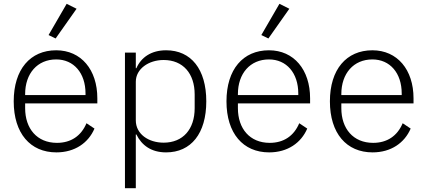

<svg xmlns="http://www.w3.org/2000/svg" viewBox="-20 -788 2243 1008"><path d="M382 -742 330 -768 235 -604 272 -586ZM276 12C373 12 444 -38 476 -113L434 -141C406 -74 352 -38 279 -38C174 -38 112 -113 112 -220V-245H491V-272C491 -422 406 -524 275 -524C139 -524 52 -424 52 -256C52 -88 139 12 276 12ZM275 -476C367 -476 429 -405 429 -297V-289H112V-294C112 -402 176 -476 275 -476Z M636 200H693V-82H696C724 -25 774 12 852 12C983 12 1063 -87 1063 -256C1063 -425 983 -524 852 -524C774 -524 721 -487 696 -430H693V-512H636ZM839 -39C760 -39 693 -84 693 -156V-359C693 -426 760 -473 839 -473C941 -473 1002 -402 1002 -292V-220C1002 -110 941 -39 839 -39Z M1499 -742 1447 -768 1352 -604 1389 -586ZM1393 12C1490 12 1561 -38 1593 -113L1551 -141C1523 -74 1469 -38 1396 -38C1291 -38 1229 -113 1229 -220V-245H1608V-272C1608 -422 1523 -524 1392 -524C1256 -524 1169 -424 1169 -256C1169 -88 1256 12 1393 12ZM1392 -476C1484 -476 1546 -405 1546 -297V-289H1229V-294C1229 -402 1293 -476 1392 -476Z M1936 12C2033 12 2104 -38 2136 -113L2094 -141C2066 -74 2012 -38 1939 -38C1834 -38 1772 -113 1772 -220V-245H2151V-272C2151 -422 2066 -524 1935 -524C1799 -524 1712 -424 1712 -256C1712 -88 1799 12 1936 12ZM1935 -476C2027 -476 2089 -405 2089 -297V-289H1772V-294C1772 -402 1836 -476 1935 -476Z"/></svg>

Font: IBM Plex Arabic Light
Style: Regular
Weight: 300
Designer: Mike Abbink, Paul van der Laan, Pieter van Rosmalen, Wael Morcos, Khajak Apelian
Foundry: Bold Monday
Version: Version 1.0